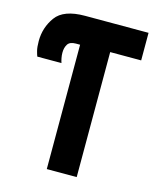

<svg xmlns="http://www.w3.org/2000/svg" viewBox="-108 -791 717 868"><g transform="rotate(15 250.0 -357.0)"><path d="M334 0V-585H479V-714H182Q82 -714 45.5 -663.5Q9 -613 9 -550Q9 -521 13.5 -504Q18 -487 21 -480H134Q131 -489 128.5 -501.5Q126 -514 126 -527Q126 -550 136 -566Q146 -582 174 -582H194V0Z"/></g></svg>

Font: Noto Sans Mono UI Condensed ExtraBold
Style: Regular
Weight: 800
Width: 3
Designer: Monotype Design team
Foundry: Monotype Imaging Inc.
Version: 1.000